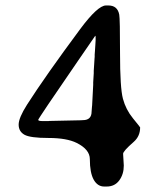

<svg xmlns="http://www.w3.org/2000/svg" viewBox="-20 -662 597 699"><path d="M328.1 -526.4Q328.1 -531.7 326.7 -531.7L264.2 -440.9Q119.1 -230 119.1 -225.6Q119.1 -221.2 135.7 -221.2H156.2L160.2 -221.7L273.4 -224.1Q277.3 -224.6 281.7 -224.6Q313.5 -224.6 313.5 -255.9Q314.5 -264.6 314.5 -269L314.9 -273.9L315.4 -278.3L319.3 -353V-362.3L321.3 -395V-404.3L322.8 -427.2Q324.2 -441.9 324.2 -449.7L324.7 -454.6Q324.7 -459 324.7 -463.4L325.7 -476.6Q327.1 -489.7 327.1 -498L328.1 -515.1ZM430.7 -59.1Q430.7 -27.8 414.3 -5.4Q397.9 17.1 368.2 17.1H359.4Q335 17.1 321 -8.1Q307.1 -33.2 307.1 -82.5Q307.1 -117.7 259.3 -141.6Q223.1 -159.7 156.5 -159.7Q89.8 -159.7 68.8 -171.6Q47.9 -183.6 47.9 -208.3Q47.9 -232.9 78.6 -281.2Q145.5 -385.7 272 -556.2Q335.9 -642.1 365.7 -642.1H374.5Q407.7 -642.1 414.1 -608.9Q417 -593.3 417 -467.8Q417 -342.3 427.5 -302.7Q438 -263.2 464.1 -231.2Q490.2 -199.2 490.2 -198.2Q490.2 -166 466.8 -145.5Q428.2 -111.8 428.2 -102.1Q430.7 -63 430.7 -59.1Z"/></svg>

Font: Averia Libre Light
Style: Regular
Weight: 300
Version: Version 1.002